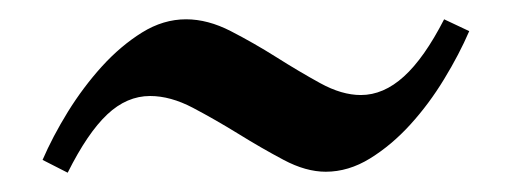

<svg xmlns="http://www.w3.org/2000/svg" viewBox="-20 -410 528 198"><path d="M463.9 -377.9Q453.6 -354 438 -328.4Q422.4 -302.7 403.1 -281.5Q383.8 -260.3 361.6 -246.6Q339.4 -232.9 315.9 -232.9Q295.4 -232.9 272.5 -245.1Q249.5 -257.3 225.8 -272Q202.1 -286.6 179 -298.8Q155.8 -311 134.8 -311Q110.8 -311 90.6 -292Q70.3 -272.9 49.8 -231.9L23.9 -245.1Q34.2 -269 50 -294.7Q65.9 -320.3 85.2 -341.6Q104.5 -362.8 126.5 -376.5Q148.4 -390.1 171.9 -390.1Q194.3 -390.1 218 -377.9Q241.7 -365.7 264.9 -351.1Q288.1 -336.4 310.3 -324.2Q332.5 -312 352.1 -312Q375.5 -312 396.5 -331.1Q417.5 -350.1 438 -390.1Z"/></svg>

Font: Gentium Plus Viet
Style: Regular
Weight: 400
Designer: J. Victor Gaultney, Annie Olsen, Iska Routamaa, Becca Hirsbrunner
Foundry: SIL International
Version: Version 5.000